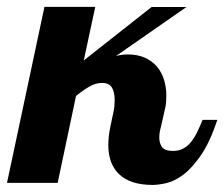

<svg xmlns="http://www.w3.org/2000/svg" viewBox="-58 -520 638 546"><path d="M560.1 -179.2Q539.1 -116.2 513.9 -79.3Q488.8 -42.5 463.9 -23.7Q439 -4.9 415.8 0.5Q392.6 5.9 376 5.9Q313.5 5.9 281.7 -23.7Q250 -53.2 250 -107.9Q250 -131.3 255.9 -160.2L264.2 -199.2Q266.6 -209 267.3 -218.3Q268.1 -227.5 268.1 -235.8Q268.1 -257.8 260.3 -271Q252.4 -284.2 231.9 -284.2Q214.8 -284.2 197 -274.2Q179.2 -264.2 158.2 -247.1L106 0H-38.1L68.4 -500.5H212.9L180.2 -348.1L373 -500H472.2L272 -360.8Q288.6 -365.2 305.2 -365.2Q333 -365.2 353.8 -356Q374.5 -346.7 388.2 -330.6Q401.9 -314.5 408.4 -293.2Q415 -272 415 -248Q415 -238.8 414.3 -229.2Q413.6 -219.7 411.1 -210L399.9 -160.2Q397.5 -151.9 396.2 -144Q395 -136.2 395 -127.9Q395 -112.8 402.8 -101.8Q410.6 -90.8 434.1 -90.8Q450.2 -90.8 462.4 -97.2Q474.6 -103.5 484.4 -115.2Q494.1 -127 502.2 -143.3Q510.3 -159.7 518.1 -179.2Z"/></svg>

Font: Lobster
Style: Regular
Weight: 400
Designer: Pablo Impallari
Foundry: Pablo Impallari
Version: Version 1.007; ttfautohint (v1.1) -l 8 -r 50 -G 50 -x 14 -D 